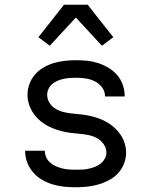

<svg xmlns="http://www.w3.org/2000/svg" viewBox="-20 -782 640 810"><path d="M299 8Q274 8 250 5.5Q226 3 202.5 -4Q179 -11 157.5 -23.5Q136 -36 120 -54.5Q104 -73 95 -96.5Q86 -120 86 -144V-146H169Q169 -132 175 -118.5Q181 -105 192 -95.5Q203 -86 216 -80.5Q229 -75 242.5 -71.5Q256 -68 270.5 -67Q285 -66 299 -66Q313 -66 326.5 -66.5Q340 -67 353.5 -70Q367 -73 380 -78Q393 -83 404 -91.5Q415 -100 422 -112.5Q429 -125 429 -138Q429 -157 417.5 -173.5Q406 -190 389.5 -199Q373 -208 354 -212Q335 -216 316 -217.5Q297 -219 278 -221.5Q259 -224 240.5 -228.5Q222 -233 204.5 -240Q187 -247 170.5 -257Q154 -267 140.5 -280.5Q127 -294 117 -310Q107 -326 101.5 -344.5Q96 -363 96 -383Q96 -406 104.5 -428.5Q113 -451 128.5 -468.5Q144 -486 165 -498Q186 -510 208.5 -516.5Q231 -523 254.5 -525.5Q278 -528 301 -528Q325 -528 348.5 -525.5Q372 -523 395 -515.5Q418 -508 438.5 -495.5Q459 -483 474.5 -465Q490 -447 498 -424Q506 -401 506 -378V-375H423V-376Q423 -397 410.5 -413.5Q398 -430 380 -439Q362 -448 341.5 -451Q321 -454 301 -454Q288 -454 275 -453Q262 -452 249 -449.5Q236 -447 223.5 -441.5Q211 -436 201 -428Q191 -420 185 -407.5Q179 -395 179 -382Q179 -363 190 -346.5Q201 -330 218 -321Q235 -312 253.5 -308Q272 -304 291 -302.5Q310 -301 329 -298.5Q348 -296 366.5 -291.5Q385 -287 403 -280Q421 -273 437 -263Q453 -253 467 -239.5Q481 -226 491 -210Q501 -194 506.5 -175.5Q512 -157 512 -138Q512 -114 503 -91Q494 -68 477.5 -50.5Q461 -33 439 -21.5Q417 -10 394 -3.5Q371 3 347 5.5Q323 8 299 8ZM190 -589 142 -625 250 -762H350L386 -716L458 -625L410 -589L300 -708Z"/></svg>

Font: Nova
Style: Regular
Weight: 400
Monospace: yes
Designer: Belleve Invis
Foundry: Belleve Invis
Version: Version 24.1.4; ttfautohint (v1.8.4)